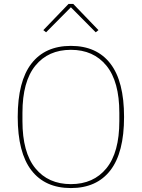

<svg xmlns="http://www.w3.org/2000/svg" viewBox="-20 -943 720 975"><path d="M340 12Q209 12 139.5 -78Q70 -168 70 -349Q70 -530 139.5 -620Q209 -710 340 -710Q471 -710 540.5 -620Q610 -530 610 -349Q610 -168 540.5 -78Q471 12 340 12ZM340 -8Q455 -8 520.5 -88.5Q586 -169 586 -328V-370Q586 -529 520.5 -609.5Q455 -690 340 -690Q225 -690 159.5 -609.5Q94 -529 94 -370V-328Q94 -169 159.5 -88.5Q225 -8 340 -8ZM352 -923 480 -790 466 -779 340 -906 214 -779 200 -790 328 -923Z"/></svg>

Font: IBM Plex Sans Thai Thin
Style: Regular
Weight: 100
Designer: Mike Abbink, Paul van der Laan, Pieter van Rosmalen, Ben Mitchell, Mark Frömberg
Foundry: Bold Monday
Version: Version 1.1